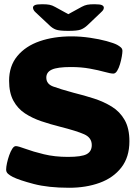

<svg xmlns="http://www.w3.org/2000/svg" viewBox="-20 -880 640 908"><path d="M307 8Q208 8 139.5 -10Q71 -28 41 -43Q27 -50 18 -58Q9 -66 9 -78Q9 -90 13 -108.5Q17 -127 23.5 -145.5Q30 -164 38 -176.5Q46 -189 55 -189Q66 -189 101 -176Q136 -163 187.5 -150.5Q239 -138 301 -138Q366 -138 390 -151Q414 -164 414 -194Q414 -229 378 -245Q342 -261 263 -281Q219 -292 176 -306.5Q133 -321 98.5 -343.5Q64 -366 43.5 -403.5Q23 -441 23 -498Q23 -568 62 -615Q101 -662 167.5 -685Q234 -708 318 -708Q361 -708 405.5 -701.5Q450 -695 484.5 -685.5Q519 -676 534 -668Q545 -662 552 -655.5Q559 -649 559 -639Q559 -630 556 -612.5Q553 -595 547.5 -576.5Q542 -558 534 -545Q526 -532 516 -532Q503 -532 474.5 -540Q446 -548 405 -555.5Q364 -563 315 -563Q252 -563 225.5 -551Q199 -539 199 -513Q199 -483 231 -471Q263 -459 329 -441Q378 -429 424.5 -414Q471 -399 509 -375.5Q547 -352 569.5 -312.5Q592 -273 592 -212Q592 -137 554 -88Q516 -39 451.5 -15.5Q387 8 307 8ZM427 -860Q454 -860 462.5 -855.5Q471 -851 471 -844Q471 -839 468.5 -834Q466 -829 457 -821L394 -761Q378 -746 361.5 -740Q345 -734 303 -734Q261 -734 244.5 -740Q228 -746 213 -761L149 -821Q141 -828 138.5 -834Q136 -840 136 -844Q136 -851 144.5 -855.5Q153 -860 179 -860Q201 -860 214 -857.5Q227 -855 241 -847L303 -813L367 -848Q380 -855 392.5 -857.5Q405 -860 427 -860Z"/></svg>

Font: Asap Expanded ExtraBold
Style: Regular
Weight: 800
Width: 7
Designer: Pablo Cosgaya
Foundry: Omnibus-Type
Version: Version 3.001; ttfautohint (v1.8.4.7-5d5b)